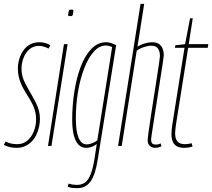

<svg xmlns="http://www.w3.org/2000/svg" viewBox="-36 -760 1105 1000"><path d="M-16 -5 -7 -23Q3 -18 12.5 -15Q22 -12 32.5 -10.5Q43 -9 53 -9Q85 -9 107 -28Q129 -47 140.5 -77Q152 -107 152 -139Q152 -161 147 -180Q142 -199 133.5 -216.5Q125 -234 114.5 -250.5Q104 -267 94 -284Q84 -301 75.5 -319.5Q67 -338 62 -358.5Q57 -379 57 -403Q57 -426 63.5 -449.5Q70 -473 83.5 -494Q97 -515 118.5 -527.5Q140 -540 169 -540Q186 -540 201 -535.5Q216 -531 226 -524L217 -507Q210 -511 202 -514Q194 -517 185.5 -519Q177 -521 166 -521Q138 -521 117.5 -503.5Q97 -486 86.5 -458.5Q76 -431 76 -401Q76 -381 81 -362.5Q86 -344 95 -326.5Q104 -309 114 -291.5Q124 -274 134 -256.5Q144 -239 153 -220.5Q162 -202 167 -182Q172 -162 172 -140Q172 -121 167.5 -100Q163 -79 154 -59.5Q145 -40 130.5 -24.5Q116 -9 96 0.5Q76 10 50 10Q32 10 15 6Q-2 2 -16 -5Z M214 0 297 -530H316L232 0ZM336 -710Q341 -710 344 -709Q347 -708 346 -702Q345 -690 343.5 -684.5Q342 -679 339 -677.5Q336 -676 329 -676Q325 -676 321.5 -677Q318 -678 319 -684Q321 -696 322 -701.5Q323 -707 326 -708.5Q329 -710 336 -710Z M317 213 321 196Q333 200 343.5 201.5Q354 203 365 203Q390 203 407.5 190Q425 177 436.5 147Q448 117 456 68L468 -10Q459 -3 449.5 1.5Q440 6 431 8Q422 10 412 10Q389 10 372.5 -7Q356 -24 348 -57Q340 -90 340 -136Q340 -210 351 -281.5Q362 -353 384 -411.5Q406 -470 439.5 -505Q473 -540 517 -540Q523 -540 529.5 -539Q536 -538 542.5 -536Q549 -534 555.5 -531Q562 -528 569 -525L473 71Q461 149 436 184.5Q411 220 367 220Q353 220 340.5 218.5Q328 217 317 213ZM548 -515Q539 -519 530.5 -521Q522 -523 516 -523Q481 -523 452.5 -491Q424 -459 403 -405Q382 -351 370.5 -283Q359 -215 359 -143Q359 -76 373.5 -42Q388 -8 415 -8Q424 -8 434.5 -11Q445 -14 455 -19Q465 -24 471 -30Z M751 -31Q751 -20 756.5 -13.5Q762 -7 776 -7Q781 -7 786.5 -8Q792 -9 801 -13L805 2Q795 7 787 8.5Q779 10 771 10Q761 10 752.5 5.5Q744 1 738.5 -7.5Q733 -16 733 -28Q733 -37 737.5 -71Q742 -105 749.5 -153Q757 -201 765 -253Q773 -305 780.5 -352Q788 -399 792.5 -430.5Q797 -462 797 -468Q797 -491 787.5 -506.5Q778 -522 749 -522Q740 -522 726.5 -518.5Q713 -515 699.5 -509.5Q686 -504 676 -496L598 0H579L696 -740H715L680 -517Q691 -524 704 -529Q717 -534 731 -537Q745 -540 757 -540Q779 -540 792 -531Q805 -522 811 -506.5Q817 -491 817 -471Q817 -465 812 -432.5Q807 -400 799.5 -352.5Q792 -305 784 -252.5Q776 -200 768.5 -152.5Q761 -105 756 -72Q751 -39 751 -31Z M962 -14 967 3Q955 7 944.5 8.5Q934 10 925 10Q898 10 883.5 1Q869 -8 863 -24Q857 -40 857 -61Q857 -72 858 -83.5Q859 -95 861 -108L925 -511H875L877 -524L928 -530L954 -665H968L947 -530H1049L1046 -511H944L880 -108Q879 -96 877.5 -86Q876 -76 876 -67Q876 -37 888.5 -23Q901 -9 928 -9Q936 -9 944.5 -10.5Q953 -12 962 -14Z"/></svg>

Font: Georama ExtraCondensed Thin
Style: Italic
Weight: 100
Width: 2
Italic angle: -9°
Designer: Jean-Baptiste Levee
Foundry: Production Type
Version: Version 1.001